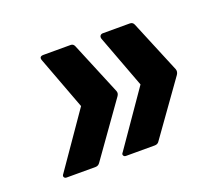

<svg xmlns="http://www.w3.org/2000/svg" viewBox="-71 -537 626 546"><g transform="rotate(-20 242.0 -264.0)"><path d="M365.4 -438.7Q374.2 -438.7 377.6 -430.6L443.7 -271.4Q446.4 -263.4 441 -255.3L327.6 -96.5Q322.9 -88.4 313.5 -88.4H226.3Q221.2 -88.4 218.9 -92.5Q216.5 -96.5 221.2 -101.6L334.6 -265.3L274.6 -425.5Q272.9 -431.6 275.7 -435.1Q278.6 -438.7 283.7 -438.7ZM186.5 -438.7Q194.3 -438.7 197.7 -430.6L263.8 -271.4Q267.2 -263.4 261.1 -255.3L148.1 -96.5Q143 -88.4 134 -88.4H46.8Q41.3 -88.4 39.1 -92.5Q37 -96.5 41.3 -101.6L154.7 -265.3L94.7 -425.5Q89.6 -438.7 104.1 -438.7Z"/></g></svg>

Font: Sofia Sans Semi Condensed
Style: Italic
Weight: 400
Italic angle: -9°
Designer: Botio Nikoltchev, Ani Petrova
Foundry: lettersoup
Version: Version 4.101